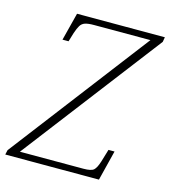

<svg xmlns="http://www.w3.org/2000/svg" viewBox="-137 -800 786 887"><g transform="rotate(15 256.0 -357.0)"><path d="M-30 0 -25 -22 481 -684H211Q183 -684 168.5 -679Q154 -674 146 -661Q138 -648 130 -624L117 -581H88L122 -714H542L538 -691L32 -30H336Q373 -30 385 -41Q397 -52 407 -84L425 -144H454L418 0Z"/></g></svg>

Font: Noto Serif SemiCondensed ExtraLight
Style: Italic
Weight: 200
Width: 4
Italic angle: -12°
Designer: Monotype Design Team
Foundry: Monotype Imaging Inc.
Version: Version 2.013